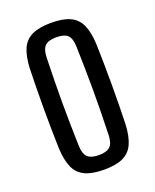

<svg xmlns="http://www.w3.org/2000/svg" viewBox="-120 -679 610 756"><g transform="rotate(-20 185.5 -300.5)"><path d="M186 7.5Q136 7.5 106 -6.5Q76 -20.5 62.2 -51.2Q48.5 -82 46 -131.5Q45 -169 44.2 -211.8Q43.5 -254.5 43.5 -299.2Q43.5 -344 44.2 -387Q45 -430 46 -468.5Q48.5 -518.5 62.2 -549Q76 -579.5 106 -593.5Q136 -607.5 186 -607.5Q236.5 -607.5 266 -593.2Q295.5 -579 309 -548.5Q322.5 -518 325 -468.5Q326 -431 326.8 -388Q327.5 -345 327.5 -300.8Q327.5 -256.5 326.8 -213.2Q326 -170 325 -131.5Q322.5 -82.5 309 -51.8Q295.5 -21 266 -6.8Q236.5 7.5 186 7.5ZM186 -53.5Q218.5 -53.5 232.8 -67.2Q247 -81 248 -115Q249.5 -166 250.2 -211.2Q251 -256.5 251 -300.2Q251 -344 250.2 -389.2Q249.5 -434.5 248 -485Q247 -519.5 233.2 -533.2Q219.5 -547 186 -547Q152.5 -547 138.2 -533.2Q124 -519.5 123 -485Q121.5 -434.5 120.8 -389.2Q120 -344 120 -300Q120 -256 120.8 -210.8Q121.5 -165.5 123 -115Q124 -81 138.5 -67.2Q153 -53.5 186 -53.5Z"/></g></svg>

Font: Big Shoulders Display Thin Medium
Style: Regular
Weight: 500
Version: Version 2.002